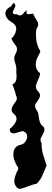

<svg xmlns="http://www.w3.org/2000/svg" viewBox="-20 -877 332 1229"><path d="M88.9 323.7Q71.3 305.2 71.3 281.7Q71.3 274.4 73.2 266.6Q81.1 233.9 95.7 209Q99.6 197.3 89.8 185.5Q80.1 173.8 78.1 161.6Q65.4 138.7 65.4 111.3Q65.4 105.5 66.4 99.1Q69.3 64.5 104.5 51.3Q138.7 47.4 151.4 12.2Q154.3 3.4 154.3 -3.9Q154.3 -26.4 127 -38.1Q113.3 -36.1 89.8 -28.3Q77.1 -23.4 67.4 -23.4Q59.6 -23.4 53.7 -26.4Q47.9 -29.3 44.9 -35.6Q42 -42 43.9 -53.7Q68.4 -70.3 82 -99.6Q85.9 -108.4 85.9 -116.7Q85.9 -135.7 64.5 -151.9Q55.7 -160.6 54.7 -168.9Q53.7 -177.2 55.7 -185.5Q62.5 -204.6 78.1 -224.1Q87.9 -235.4 87.9 -247.6Q87.9 -256.8 82 -267.1Q78.1 -284.7 72.3 -301.8Q65.4 -319.3 59.6 -336.4Q82 -347.7 85 -370.6Q85.9 -380.9 85.9 -391.1Q85.9 -403.3 84 -415Q85 -421.9 85 -429.2Q85 -453.6 76.2 -477.5Q71.3 -490.2 71.3 -502Q71.3 -520 82 -536.6Q88.9 -549.8 88.9 -562Q88.9 -575.7 79.1 -587.4Q61.5 -609.4 52.7 -629.9Q78.1 -652.3 83 -684.6Q84 -688.5 84 -692.4Q84 -719.2 52.7 -736.3Q23.4 -752.4 15.6 -781.2Q14.6 -786.6 14.6 -792Q14.6 -814 40 -830.6Q49.8 -833 55.7 -843.8Q61.5 -854.5 66.4 -856.9Q66.4 -856.9 67.4 -856.9Q70.3 -856.9 72.3 -854.5Q75.2 -851.1 79.1 -840.8Q76.2 -829.1 68.4 -815.9Q60.5 -802.2 62.5 -793.9Q63.5 -789.1 69.3 -787.1Q75.2 -784.7 87.9 -785.6Q98.6 -778.3 108.4 -778.3Q118.2 -778.3 125 -786.6Q137.7 -801.8 152.3 -812Q149.4 -803.2 149.4 -797.9Q149.4 -786.1 160.2 -786.1Q175.8 -786.1 191.4 -790.5Q202.1 -765.1 217.8 -742.2Q224.6 -732.4 224.6 -721.7Q224.6 -707.5 212.9 -691.9Q210 -672.4 210 -652.8Q210 -638.2 211.9 -624Q215.8 -589.8 232.4 -559.6Q242.2 -548.3 234.4 -537.6Q227.5 -526.9 223.6 -516.1Q209 -492.2 209 -466.3Q209 -462.4 209 -458.5Q210.9 -428.2 236.3 -408.2Q236.3 -397.5 232.4 -387.2Q228.5 -376.5 223.6 -366.2Q214.8 -347.2 210 -328.1Q210 -325.2 210 -321.8Q210 -306.2 225.6 -290Q235.4 -278.8 236.3 -269Q236.3 -259.8 232.4 -251Q224.6 -233.9 210.9 -217.3Q204.1 -208.5 204.1 -198.2Q205.1 -188.5 210.9 -176.8Q224.6 -161.1 226.6 -140.6Q228.5 -120.1 233.4 -101.6Q236.3 -91.8 241.2 -83Q246.1 -74.7 255.9 -68.4Q264.6 -58.6 264.6 -49.3Q264.6 -40.5 260.7 -31.2Q253.9 -15.1 244.1 2Q239.3 9.8 239.3 18.1Q239.3 28.3 246.1 39.1Q246.1 41 246.1 45.4Q246.1 79.6 255.9 112.3Q266.6 148.4 278.3 183.1Q264.6 212.9 252 244.1Q239.3 275.4 214.8 298.8Q186.5 304.2 160.2 315.4Q132.8 326.7 106.4 332.5Q101.6 331.5 96.7 329.1Q91.8 326.7 88.9 323.7Z"/></svg>

Font: Brazier Flame
Style: Regular
Weight: 400
Designer: Walter E Stewart
Version: 0.1